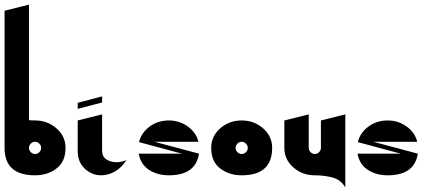

<svg xmlns="http://www.w3.org/2000/svg" viewBox="-20 -767 1901 840"><path d="M133.3 0Q188 0 227.3 -30Q266.7 -60 266.7 -120Q266.7 -170.7 227.3 -205.3Q188 -240 133.3 -240Q120 -240 106.7 -241.3V-746.7L0 -720V-293.3Q0 -293.3 0 -293.3V-120Q0 0 133.3 0ZM133.3 -93.3Q122.7 -93.3 114.7 -101.3Q106.7 -109.3 106.7 -120Q106.7 -130.7 114.7 -138.7Q122.7 -146.7 133.3 -146.7Q144 -146.7 152 -138.7Q160 -130.7 160 -120Q160 -109.3 152 -101.3Q144 -93.3 133.3 -93.3Z M426.7 -106.7V-266.7L320 -240V-106.7Q320 -57.3 351.3 -28.7Q382.7 0 422.7 0Q453.3 0 482.7 -16.7Q512 -33.3 533.3 -66.7Q512 -57.3 489.3 -57.3Q465.3 -57.3 446 -69.3Q426.7 -81.3 426.7 -106.7ZM426.7 -318.7V-345.3L320 -317.3V-290.7Z M586.7 -94.7Q596 -46.7 632.7 -23.3Q669.3 0 718.7 0Q836 0 850.7 -94.7L656 -146.7H848Q838.7 -186.7 802 -213.3Q765.3 -240 718.7 -240Q670.7 -240 634.7 -213.3Q598.7 -186.7 588 -145.3L776 -94.7Z M1037.3 0Q1170.7 0 1170.7 -120Q1170.7 -170.7 1131.3 -205.3Q1092 -240 1037.3 -240Q982.7 -240 943.3 -205.3Q904 -170.7 904 -120Q904 -60 943.3 -30Q982.7 0 1037.3 0ZM1037.3 -93.3Q1026.7 -93.3 1018.7 -101.3Q1010.7 -109.3 1010.7 -120Q1010.7 -130.7 1018.7 -138.7Q1026.7 -146.7 1037.3 -146.7Q1048 -146.7 1056 -138.7Q1064 -130.7 1064 -120Q1064 -109.3 1056 -101.3Q1048 -93.3 1037.3 -93.3Z M1384 -240V-120Q1384 -109.3 1376 -101.3Q1368 -93.3 1357.3 -93.3Q1346.7 -93.3 1338.7 -101.3Q1330.7 -109.3 1330.7 -120V-266.7L1224 -240V-120Q1224 -69.3 1263.3 -34.7Q1302.7 0 1357.3 0Q1397.3 0 1434 9.3Q1470.7 18.7 1490.7 53.3V-266.7Z M1544 -94.7Q1553.3 -46.7 1590 -23.3Q1626.7 0 1676 0Q1793.3 0 1808 -94.7L1613.3 -146.7H1805.3Q1796 -186.7 1759.3 -213.3Q1722.7 -240 1676 -240Q1628 -240 1592 -213.3Q1556 -186.7 1545.3 -145.3L1733.3 -94.7Z"/></svg>

Font: Qahiri
Style: Regular
Weight: 400
Designer: Khaled Hosny
Foundry: Alif Type
Version: Version 3.00